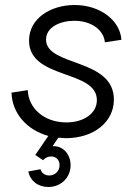

<svg xmlns="http://www.w3.org/2000/svg" viewBox="-20 -536 547 767"><path d="M243 16C355 16 435 -49 435 -138C435 -305 164 -269 164 -378C164 -428 221 -453 277 -453C346 -453 395 -415 399 -367L465 -377C460 -454 381 -516 278 -516C183 -516 96 -463 96 -374C96 -217 367 -259 367 -136C367 -83 315 -47 245 -47C155 -47 93 -105 91 -176L26 -166C28 -85 86 -17 173 7L121 83L152 104C161 94 172 89 184 89C204 89 218 103 218 124C218 147 200 165 177 165C160 165 146 156 142 140L93 149C101 187 132 211 173 211C224 211 262 173 262 124C262 81 233 48 195 48H190L213 14Z"/></svg>

Font: Uncut Sans Book Italic
Style: Regular
Weight: 350
Italic angle: -11°
Designer: Kasper Nordkvist
Foundry: UNCUT.wtf
Version: Version 1.304;Glyphs 3.2 (3246)